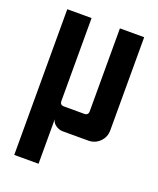

<svg xmlns="http://www.w3.org/2000/svg" viewBox="-123 -559 657 796"><g transform="rotate(20 205.5 -160.5)"><path d="M35.7 -482.1H142.9V-116.4Q142.9 -98.6 160.7 -98.6H250Q267.9 -98.6 267.9 -116.4V-482.1H375V-71.4Q375 -41.4 354.3 -20.7Q333.6 0 303.6 0H191.4Q175 0 160.4 -10Q145.7 -20 142.9 -35.7V160.7H35.7Z"/></g></svg>

Font: Aire Exterior
Style: Regular
Weight: 400
Width: 4
Designer: Jayvee Enaguas (HarvettFox96)
Version: 20190503.02